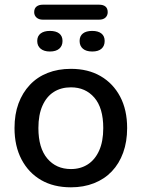

<svg xmlns="http://www.w3.org/2000/svg" viewBox="-20 -791 605 820"><path d="M283 9Q209 9 155.5 -22Q102 -53 72 -110Q42 -167 42 -244Q42 -303 59 -349Q76 -395 107.5 -428.5Q139 -462 183.5 -479.5Q228 -497 283 -497Q356 -497 409.5 -466Q463 -435 493 -378.5Q523 -322 523 -244Q523 -186 506 -139Q489 -92 457.5 -59Q426 -26 381.5 -8.5Q337 9 283 9ZM283 -69Q324 -69 355 -89Q386 -109 403.5 -148Q421 -187 421 -244Q421 -330 383 -374Q345 -418 283 -418Q241 -418 210 -398.5Q179 -379 161.5 -340Q144 -301 144 -244Q144 -159 182 -114Q220 -69 283 -69ZM163 -707Q146 -707 136 -716Q126 -725 126 -739Q126 -755 136 -763Q146 -771 163 -771H403Q421 -771 430.5 -763Q440 -755 440 -739Q440 -725 430.5 -716Q421 -707 403 -707ZM193 -571Q168 -571 153.5 -583Q139 -595 139 -616Q139 -637 153.5 -648Q168 -659 193 -659Q219 -659 233 -648Q247 -637 247 -616Q247 -595 233 -583Q219 -571 193 -571ZM374 -571Q348 -571 334 -583Q320 -595 320 -616Q320 -637 334 -648Q348 -659 374 -659Q399 -659 413 -648Q427 -637 427 -616Q427 -595 413.5 -583Q400 -571 374 -571Z"/></svg>

Font: Nunito ExtraLight SemiBold
Style: Regular
Weight: 600
Version: Version 3.602